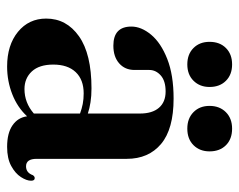

<svg xmlns="http://www.w3.org/2000/svg" viewBox="-88 -590 688 553"><g transform="rotate(90 256.5 -313.0)"><path d="M33 -101.5Q33 -160 84 -196Q135 -232 234 -232Q256 -232 273.8 -229.2Q291.5 -226.5 306.5 -221.5V-371.5Q306.5 -407 290 -426.2Q273.5 -445.5 243 -445.5Q212.5 -445.5 196.8 -431.5Q181 -417.5 181 -398.5V-356Q181 -328.5 162 -311.8Q143 -295 111 -295Q56 -295 56 -347Q56 -375.5 79.5 -403.8Q103 -432 149.2 -450.2Q195.5 -468.5 263.5 -468.5Q351 -468.5 394 -432.5Q437 -396.5 437 -333.5V-74Q437 -43.5 458.5 -43.5Q477 -43.5 484 -63Q487.5 -68.5 492.5 -68.5Q500 -68.5 500 -58Q500 -45 489.5 -28.8Q479 -12.5 457.5 -0.8Q436 11 402.5 11Q363 11 340.5 -4.5Q318 -20 314.5 -46.5Q288.5 -18.5 250.8 -3.8Q213 11 171 11Q109.5 11 71.2 -20.2Q33 -51.5 33 -101.5ZM165.5 -122Q165.5 -81.5 185.2 -60.2Q205 -39 236 -39Q275.5 -39 306.5 -66V-199Q293 -204 279 -206.8Q265 -209.5 248.5 -209.5Q209 -209.5 187.2 -186.5Q165.5 -163.5 165.5 -122ZM165 -508Q135.5 -508 117.8 -525.8Q100 -543.5 100 -572Q100 -601.5 117.8 -619.2Q135.5 -637 165 -637Q194.5 -637 212.2 -619.2Q230 -601.5 230 -572Q230 -544 212.2 -526Q194.5 -508 165 -508ZM350 -508Q320.5 -508 302.5 -525.8Q284.5 -543.5 284.5 -572Q284.5 -601 302.5 -619Q320.5 -637 350 -637Q380 -637 397.8 -619.2Q415.5 -601.5 415.5 -572Q415.5 -544 397.8 -526Q380 -508 350 -508Z"/></g></svg>

Font: Fraunces 72pt S000 SemiBold
Style: Regular
Weight: 600
Version: Version 1.000; ttfautohint (v1.8.3)